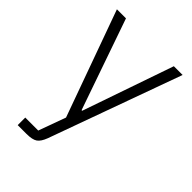

<svg xmlns="http://www.w3.org/2000/svg" viewBox="-210 -605 899 899"><g transform="rotate(45 239.5 -156.0)"><path d="M399 -512H457L220 144Q208 176 191 188Q174 200 135 200H77V150H163L212 15L22 -512H82L239 -61H243Z"/></g></svg>

Font: IBM Plex Sans KR Light
Style: Regular
Weight: 300
Designer: Mike Abbink; Paul van der Laan; Pieter van Rosmalen; Wujin Sim; Chorong Kim; Dohee Lee;
Foundry: Sandoll Inc.
Version: Version 1.001